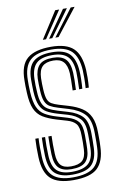

<svg xmlns="http://www.w3.org/2000/svg" viewBox="-88 -817 538 873"><g transform="rotate(-10 181.5 -380.5)"><path d="M179 7.5Q107.8 7.5 75.1 -22.6Q42.5 -52.8 40 -123Q39.2 -144.8 39.2 -166Q39.2 -187.2 40.5 -208H55.5Q54.2 -188.5 54.4 -166.6Q54.5 -144.8 55.2 -123.5Q57.5 -59.2 86.9 -32.2Q116.2 -5.2 179 -5.2Q248.8 -5.2 278.6 -32.6Q308.5 -60 310.5 -121Q311 -136 311.1 -144.9Q311.2 -153.8 311.1 -162.6Q311 -171.5 311 -186.2Q311 -246.8 286.1 -273.9Q261.2 -301 213 -315.2L167.2 -329Q145.2 -335.5 130.8 -343.8Q116.2 -352 108.8 -369.6Q101.2 -387.2 99.8 -421.2Q99.2 -439 98.8 -449.2Q98.2 -459.5 98.8 -475.2Q100.2 -516 118.8 -536.4Q137.2 -556.8 182.2 -556.8Q221.2 -556.8 240.5 -537.8Q259.8 -518.8 262 -474Q262.5 -464.5 262.4 -441Q262.2 -417.5 260.8 -394.8H245.8Q247 -417.2 247.1 -440.9Q247.2 -464.5 246.8 -473.5Q244.8 -510 229.2 -527Q213.8 -544 182.2 -544Q148.2 -544 131.8 -528Q115.2 -512 114 -475Q113.5 -458.5 113.9 -447.9Q114.2 -437.2 115 -421.5Q116.5 -391.8 122.2 -376.9Q128 -362 140 -355Q152 -348 171.5 -342L216.8 -328.5Q251.5 -318 275.9 -302.1Q300.2 -286.2 313.2 -258.9Q326.2 -231.5 326.2 -186.2Q326.2 -171.2 326.4 -162.2Q326.5 -153.2 326.4 -144.5Q326.2 -135.8 325.5 -120.8Q323.5 -54.8 291 -23.6Q258.5 7.5 179 7.5ZM179 -17.8Q124 -17.8 98.2 -42Q72.5 -66.2 70.2 -124.2Q69.5 -145 69.5 -166.6Q69.5 -188.2 70.5 -208H85.5Q84.5 -188.2 84.6 -167.1Q84.8 -146 85.5 -124.8Q87.2 -73 109.8 -51.9Q132.2 -30.8 179 -30.8Q230.8 -30.8 254.6 -51.5Q278.5 -72.2 280 -122Q280.8 -140 280.6 -153.9Q280.5 -167.8 280.5 -186.2Q280.5 -237 261.1 -257.9Q241.8 -278.8 205.5 -289.5L159 -303Q130.5 -311.5 111.2 -322.6Q92 -333.8 81.8 -356.1Q71.5 -378.5 69.2 -420.8Q68.5 -436.8 68.4 -450Q68.2 -463.2 68.2 -475.5Q68.5 -533 96 -557.6Q123.5 -582.2 182.2 -582.2Q239.5 -582.2 264.2 -556.1Q289 -530 292 -476Q293 -462.5 292.6 -438.4Q292.2 -414.2 290.5 -394.8H275.8Q277 -414 277.2 -439.9Q277.5 -465.8 277 -474.2Q274.5 -525.5 251.8 -547.4Q229 -569.2 182.2 -569.2Q130.2 -569.2 107.6 -547Q85 -524.8 83.8 -476.2Q83.2 -458.2 83.6 -447.6Q84 -437 84.8 -421Q86.2 -383 94.9 -363Q103.5 -343 120.4 -333.4Q137.2 -323.8 163 -316L209.2 -302.2Q252.5 -289.5 274.2 -265.4Q296 -241.2 296 -186.2Q296 -171 296 -156.4Q296 -141.8 295.2 -121.5Q293.2 -66.8 266.9 -42.2Q240.5 -17.8 179 -17.8ZM179 -43.2Q140 -43.2 121 -61.6Q102 -80 100.5 -125.2Q100 -148 99.8 -167.4Q99.5 -186.8 100.5 -208H115.5Q114.5 -186.5 114.8 -167.9Q115 -149.2 115.8 -125.8Q117 -88.2 131.8 -72.1Q146.5 -56 179 -56Q215 -56 231.5 -71Q248 -86 249.5 -122.2Q250.8 -144.5 250.5 -155.2Q250.2 -166 250.2 -186.2Q250.2 -224.2 237.6 -239.9Q225 -255.5 197.8 -263.5L150.2 -277.5Q113 -288.8 89 -303.6Q65 -318.5 53 -345.6Q41 -372.8 39 -420.5Q38 -440.8 37.9 -452Q37.8 -463.2 38 -477.2Q38 -548.8 73.5 -578.1Q109 -607.5 182.2 -607.5Q253.2 -607.5 285.5 -577.1Q317.8 -546.8 322.2 -477.2Q323 -465.5 322.8 -440.5Q322.5 -415.5 320.5 -394.8H305.8Q307.5 -416.5 307.6 -440.9Q307.8 -465.2 307 -476.8Q303.5 -539 274.8 -566.9Q246 -594.8 182.2 -594.8Q113.8 -594.8 83.5 -566.5Q53.2 -538.2 53.2 -475.8Q53 -463.8 53.1 -451.4Q53.2 -439 54.2 -420.8Q56.8 -375.2 68 -350.5Q79.2 -325.8 100.8 -313Q122.2 -300.2 154.8 -290.5L201.8 -276.5Q234.8 -266.8 250.1 -248.1Q265.5 -229.5 265.5 -186.2Q265.5 -171.5 265.5 -162.6Q265.5 -153.8 265.5 -145.1Q265.5 -136.5 264.8 -121.5Q263.2 -81.2 244.1 -62.2Q225 -43.2 179 -43.2ZM152.2 -645 231 -767.8H249.2L167 -645ZM210 -645 302.5 -767.8H320.5L224.8 -645ZM181.2 -645 266.8 -767.8H285L195.8 -645Z"/></g></svg>

Font: Big Shoulders Inline Text Thin
Style: Regular
Weight: 400
Version: Version 2.002